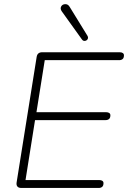

<svg xmlns="http://www.w3.org/2000/svg" viewBox="-20 -928 632 948"><path d="M62 -27 161 -647Q163 -659 170 -664.5Q177 -670 188 -670H571Q581 -670 586.5 -666Q592 -662 592 -655Q592 -642 585.5 -636.5Q579 -631 569 -631H201L160 -374H504Q514 -374 519.5 -370Q525 -366 525 -359Q525 -346 518.5 -340.5Q512 -335 502 -335H153L106 -39H470Q480 -39 485.5 -35Q491 -31 491 -24Q491 -11 484.5 -5.5Q478 0 468 0H85Q72 0 66 -7Q60 -14 62 -27ZM324 -894 412 -751Q417 -742 412.5 -734.5Q408 -727 399 -726Q390 -725 384 -734L285 -872Q276 -885 282 -896Q288 -907 302 -907.5Q316 -908 324 -894Z"/></svg>

Font: SN Pro Thin
Style: Italic
Weight: 200
Italic angle: -9°
Designer: Tobias Whetton
Foundry: Supernotes
Version: Version 1.003;Glyphs 3.3 (3324)